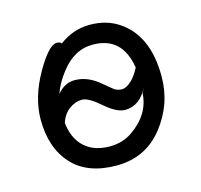

<svg xmlns="http://www.w3.org/2000/svg" viewBox="-82 -580 725 693"><g transform="rotate(-15 281.0 -234.0)"><path d="M267 -49Q314 -49 351 -74Q426 -126 430 -204L440 -224Q409 -162 354 -162Q323 -162 279.5 -200Q236 -238 212 -238Q187 -238 164 -221Q141 -204 131 -173Q137 -120 165 -89Q201 -49 267 -49ZM362 -237Q379 -237 399 -256Q415 -271 430 -300Q411 -420 301 -420Q231 -420 181 -354Q152 -317 139 -279Q167 -313 205 -313Q254 -313 299 -274Q317 -259 330.5 -248Q344 -237 362 -237ZM273 24Q164 24 107 -38.5Q50 -101 50 -207Q50 -289 100 -377Q148 -460 177 -460Q190 -460 195 -453Q247 -492 309 -492Q371 -492 416 -462Q512 -399 512 -245Q512 -141 446.5 -58.5Q381 24 273 24ZM122 -252Q121 -252 121 -251Q121 -252 122 -252Z"/></g></svg>

Font: LXGW WenKai Medium
Style: Regular
Weight: 500
Designer: LXGW / Fontworks Inc.
Foundry: LXGW / Fontworks Inc.
Version: Version 1.501; October 10, 2024